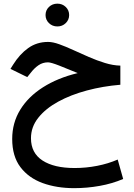

<svg xmlns="http://www.w3.org/2000/svg" viewBox="-20 -671 720 1029"><path d="M224.1 -590.3Q224.1 -616.2 242.4 -633.8Q260.7 -651.4 287.6 -651.4Q314 -651.4 332.3 -633.8Q350.6 -616.2 350.6 -590.3Q350.6 -564.9 332.3 -547.1Q314 -529.3 287.6 -529.3Q260.7 -529.3 242.4 -547.1Q224.1 -564.9 224.1 -590.3ZM625 -319.3V-216.8Q531.2 -209 445.3 -186Q359.4 -163.1 292 -126.2Q224.6 -89.4 185.3 -40Q146 9.3 146 69.8Q146 148.9 207.8 189.2Q269.5 229.5 379.9 229.5Q440.9 229.5 500.7 217.8Q560.5 206.1 610.8 184.1L640.1 288.1Q582.5 313 514.4 325.2Q446.3 337.4 377.9 337.4Q283.7 337.4 208.5 310.1Q133.3 282.7 89.4 224.6Q45.4 166.5 45.4 73.7Q45.4 -12.7 88.4 -82.8Q131.3 -152.8 210.2 -203.1Q289.1 -253.4 396.5 -279.3Q342.8 -301.8 297.9 -319.3Q252.9 -336.9 237.3 -336.9Q209 -336.9 186.3 -321.3Q163.6 -305.7 145 -281.2L126 -257.8L36.1 -301.8L49.8 -323.7Q85 -380.4 131.1 -413.3Q177.2 -446.3 237.8 -446.3Q263.2 -446.3 297.9 -433.8Q332.5 -421.4 372.8 -402.8Q413.1 -384.3 456.3 -365.5Q499.5 -346.7 542.5 -333.5Q585.4 -320.3 625 -319.3Z"/></svg>

Font: Vazirmatn RD FD Medium
Style: Regular
Weight: 500
Designer: Saber Rastikerdar
Foundry: Saber Rastikerdar
Version: Version 33.003